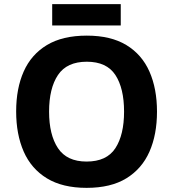

<svg xmlns="http://www.w3.org/2000/svg" viewBox="-20 -897 836 927"><path d="M738 -358Q738 -247 701.5 -164.5Q665 -82 590 -36Q515 10 398 10Q282 10 206.5 -36Q131 -82 94.5 -165Q58 -248 58 -359Q58 -470 94.5 -552Q131 -634 206.5 -679.5Q282 -725 399 -725Q515 -725 590 -679.5Q665 -634 701.5 -551.5Q738 -469 738 -358ZM217 -358Q217 -246 260 -181.5Q303 -117 398 -117Q495 -117 537 -181.5Q579 -246 579 -358Q579 -471 537 -535Q495 -599 399 -599Q303 -599 260 -535Q217 -471 217 -358ZM563 -877V-774H232V-877Z"/></svg>

Font: Noto Naskh Arabic
Style: Regular
Weight: 400
Designer: Monotype Design Team, David Williams, Mohamad Dakak and Nizar Qandah
Foundry: Monotype Imaging Inc.
Version: Version 2.013